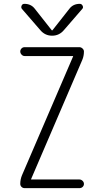

<svg xmlns="http://www.w3.org/2000/svg" viewBox="-20 -975 540 995"><path d="M188.5 -819.3 93.8 -928.7Q87.9 -935.5 91.8 -945.3Q95.7 -955.1 106.4 -955.1Q141.6 -955.1 161.1 -928.7L248 -818.4Q249 -817.4 250 -817.4L252 -818.4L338.9 -928.7Q358.4 -955.1 393.6 -955.1Q403.3 -955.1 408.2 -945.3Q413.1 -935.5 406.2 -928.7L311.5 -819.3Q287.1 -790 250 -790Q212.9 -790 188.5 -819.3ZM93.8 -66.4 358.4 -681.6V-682.6L359.4 -683.6Q359.4 -684.6 358.4 -684.6H107.4Q98.6 -684.6 91.8 -691.9Q85 -699.2 85 -708Q85 -716.8 91.3 -723.6Q97.7 -730.5 107.4 -730.5H391.6Q400.4 -730.5 407.7 -723.6Q415 -716.8 415 -708Q415 -684.6 406.2 -664.1L141.6 -47.9V-46.9L140.6 -45.9Q140.6 -44.9 141.6 -44.9H391.6Q400.4 -44.9 407.7 -38.1Q415 -31.2 415 -22Q415 -12.7 408.2 -6.3Q401.4 0 391.6 0H107.4Q98.6 0 91.8 -6.3Q85 -12.7 85 -22.5Q85 -44.9 93.8 -66.4Z"/></svg>

Font: Rounded Mgen+ 2m light
Style: Regular
Weight: 200
Designer: [Source Han Sans]
Ryoko NISHIZUKA  (kana & ideographs); Paul D. Hunt (Latin, Greek & Cyrillic); Wenlong ZHANG  (bopomofo
Version: Version 1.059.20150602